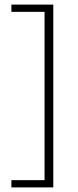

<svg xmlns="http://www.w3.org/2000/svg" viewBox="-20 -695 338 834"><path d="M211.5 -675V119H29.5V87.5H173.5V-643.5H29.5V-675Z"/></svg>

Font: Anek Devanagari ExtraLight
Style: Regular
Weight: 250
Designer: Kailash Malviya (Devanagari) & Yesha Goshar (Latin)
Foundry: Ek Type
Version: Version 1.003